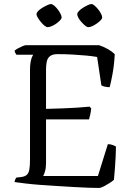

<svg xmlns="http://www.w3.org/2000/svg" viewBox="-20 -927 648 947"><path d="M470 0Q450 0 417 -1Q384 -2 344.5 -4.5Q305 -7 262.5 -9.5Q220 -12 179.5 -15Q139 -18 106 -22Q73 -26 52 -29Q52 -35 55 -41.5Q58 -48 60 -51L85 -54Q102 -56 111.5 -64Q121 -72 124.5 -90Q128 -108 128 -140V-582Q128 -606 131 -621.5Q134 -637 138 -646Q142 -655 144 -657H61Q60 -660 56.5 -664.5Q53 -669 52 -677Q57 -682 68 -688Q79 -694 90.5 -699Q102 -704 107 -704H469Q493 -696 513.5 -684Q534 -672 546 -660Q543 -605 535 -562Q527 -519 521 -497Q507 -497 495.5 -500Q484 -503 480 -506L459 -646Q437 -650 405 -653Q373 -656 336.5 -658Q300 -660 265 -660Q239 -660 226.5 -650Q214 -640 210.5 -622.5Q207 -605 207 -585V-390Q252 -391 289.5 -392.5Q327 -394 360.5 -396Q394 -398 422 -401L430 -392Q428 -374 424.5 -359Q421 -344 419 -338H207V-121Q207 -99 202 -82Q197 -65 193 -59H463L512 -216Q525 -216 536.5 -211.5Q548 -207 552 -204Q552 -184 550.5 -156.5Q549 -129 547 -99Q545 -69 542 -40Q533 -32 519.5 -23.5Q506 -15 492.5 -8Q479 -1 470 0ZM416 -793Q409 -793 400 -800.5Q391 -808 381.5 -818.5Q372 -829 366.5 -839.5Q361 -850 361 -857Q361 -864 369 -872.5Q377 -881 389 -888.5Q401 -896 412.5 -901.5Q424 -907 431 -907Q438 -907 447 -899Q456 -891 464.5 -880.5Q473 -870 478.5 -859Q484 -848 484 -841Q484 -835 476.5 -827Q469 -819 457.5 -811Q446 -803 435 -798Q424 -793 416 -793ZM215 -793Q209 -793 200 -800Q191 -807 182 -818Q173 -829 166.5 -839.5Q160 -850 160 -857Q160 -864 168 -872.5Q176 -881 188.5 -888.5Q201 -896 213 -901.5Q225 -907 231 -907Q238 -907 247 -899.5Q256 -892 264.5 -881Q273 -870 278.5 -859Q284 -848 284 -841Q284 -835 276.5 -827Q269 -819 258 -811Q247 -803 235 -798Q223 -793 215 -793Z"/></svg>

Font: Texturina Medium 12pt ExtraLight
Style: Regular
Weight: 250
Version: Version 1.002